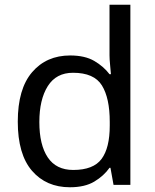

<svg xmlns="http://www.w3.org/2000/svg" viewBox="-20 -780 655 810"><path d="M275 10Q175 10 115 -59.5Q55 -129 55 -267Q55 -405 115.5 -475.5Q176 -546 276 -546Q338 -546 377.5 -523Q417 -500 442 -467H448Q447 -480 444.5 -505.5Q442 -531 442 -546V-760H530V0H459L446 -72H442Q418 -38 378 -14Q338 10 275 10ZM289 -63Q374 -63 408.5 -109.5Q443 -156 443 -250V-266Q443 -366 410 -419.5Q377 -473 288 -473Q217 -473 181.5 -416.5Q146 -360 146 -265Q146 -169 181.5 -116Q217 -63 289 -63Z"/></svg>

Font: Noto Sans Myanmar UI
Style: Regular
Weight: 400
Designer: Monotype Design Team
Foundry: Monotype Imaging Inc.
Version: Version 2.103; ttfautohint (v1.8.4.7-5d5b)